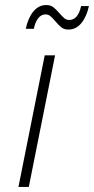

<svg xmlns="http://www.w3.org/2000/svg" viewBox="-20 -740 372 760"><path d="M198 -521 94 0H53L157 -521ZM251 -623Q234 -623 223 -631.5Q212 -640 199 -656Q187 -670 179 -676.5Q171 -683 160 -683Q143 -683 131 -667.5Q119 -652 114 -626H82Q91 -669 112 -694.5Q133 -720 163 -720Q180 -720 190.5 -712Q201 -704 216 -687Q227 -674 235 -667.5Q243 -661 254 -661Q289 -661 301 -716H332Q323 -674 302 -648.5Q281 -623 251 -623Z"/></svg>

Font: Gontserrat ExtraLight
Style: Italic
Weight: 275
Italic angle: -11.3°
Designer: Julieta Ulanovsky
Foundry: Julieta Ulanovsky
Version: Version 6.001